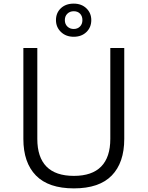

<svg xmlns="http://www.w3.org/2000/svg" viewBox="-20 -1023 815 1060"><path d="M109 0ZM109 -256V-758H186V-256Q186 -155 236.5 -103.5Q287 -52 388 -52Q488 -52 538.5 -103.5Q589 -155 589 -256V-758H666V-256Q666 -125 597 -54Q528 17 388 17Q248 17 178.5 -54Q109 -125 109 -256ZM289 -912Q289 -952 316 -977.5Q343 -1003 387 -1003Q430 -1003 457 -977Q484 -951 484 -912Q484 -872 457 -846Q430 -820 387 -820Q344 -820 316.5 -846.5Q289 -873 289 -912ZM435 -912Q435 -934 422 -947.5Q409 -961 387 -961Q366 -961 352 -947.5Q338 -934 338 -912Q338 -890 352 -876.5Q366 -863 387 -863Q408 -863 421.5 -876.5Q435 -890 435 -912Z"/></svg>

Font: Biryani Light
Style: Regular
Weight: 300
Designer: Dan Reynolds and Mathieu Réguer
Foundry: Dan Reynolds and Mathieu Réguer
Version: Version 1.004; ttfautohint (v1.1) -l 5 -r 5 -G 72 -x 0 -D la